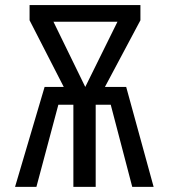

<svg xmlns="http://www.w3.org/2000/svg" viewBox="-20 -726 655 746"><path d="M38.5 0 153.3 -388.2H227.7L94.9 -647.2V-706.2H525.6V-647.2L387.7 -388.2H470.3L576.9 0H493.8L410.3 -319H351.8V0H265.1V-319H206.7L121.5 0ZM311.3 -388.2 436.4 -641.5H187.7Z"/></svg>

Font: FiraCode Nerd Font
Style: Regular
Weight: 400
Designer: Carrois Corporate, Edenspiekermann AG, Nikita Prokopov
Foundry: Carrois Corporate, Edenspiekermann AG, Nikita Prokopov
Version: Version 6.002;Nerd Fonts 2.1.0